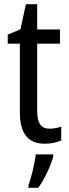

<svg xmlns="http://www.w3.org/2000/svg" viewBox="-20 -678 330 919"><path d="M217 -62C175 -62 158 -90 158 -148V-469H267V-537H158V-658H104L78 -538L17 -512V-469H75V-140C75 -34 119 10 194 10C224 10 253 4 273 -6V-72C257 -66 236 -62 217 -62ZM235 71V61H151C147 102 129 175 116 210V221H163C193 180 223 116 235 71Z"/></svg>

Font: Noto Sans Telugu Condensed
Style: Regular
Weight: 400
Width: 3
Designer: Jelle Bosma - Monotype Design Team
Foundry: Monotype Imaging Inc.
Version: Version 2.005